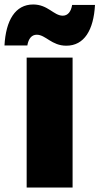

<svg xmlns="http://www.w3.org/2000/svg" viewBox="-63 -837 444 857"><path d="M56 0H261V-580H56ZM59 -634C64 -664 78 -682 101 -682C141 -682 167 -633 233 -633C313 -633 355 -703 361 -815H259C254 -785 240 -767 217 -767C177 -767 151 -817 85 -817C5 -817 -37 -746 -43 -634Z"/></svg>

Font: Bounded
Style: Bold
Weight: 700
Designer: Vlad Churkin
Version: Version 3.0